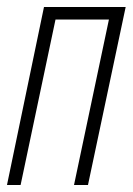

<svg xmlns="http://www.w3.org/2000/svg" viewBox="-23 -530 380 550"><path d="M-3 0 103 -510H337L229 0H189L289 -474H136L36 0Z"/></svg>

Font: Saira Ultra Condensed ExLight
Style: Italic
Weight: 200
Width: 1
Italic angle: -12°
Designer: Hector Gatti with collaboration of the Omnibus-Type team
Foundry: Omnibus-Type
Version: Version 1.001; ttfautohint (v1.8)